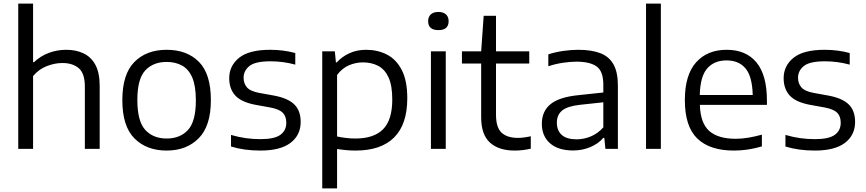

<svg xmlns="http://www.w3.org/2000/svg" viewBox="-20 -828 4815 1068"><path d="M81.5 0V-808H164V-482H169Q204.5 -516 250.8 -533.5Q297 -551 349 -551Q403 -551 445 -531Q487 -511 510.8 -467Q534.5 -423 534.5 -350V0H452V-346Q452 -420 418 -448.8Q384 -477.5 327 -477.5Q285 -477.5 240.8 -460.5Q196.5 -443.5 164 -405V0Z M907 9.5Q795.5 9.5 728 -58Q660.5 -125.5 660.5 -271Q660.5 -415.5 727.5 -483.2Q794.5 -551 907 -551Q1020 -551 1086.5 -484Q1153 -417 1153 -271Q1153 -127 1085.2 -58.8Q1017.5 9.5 907 9.5ZM907 -57.5Q982 -57.5 1025.8 -105.2Q1069.5 -153 1069.5 -270Q1069.5 -349 1049.8 -395.8Q1030 -442.5 993.2 -463Q956.5 -483.5 907 -483.5Q832 -483.5 788 -436.2Q744 -389 744 -272Q744 -153.5 788 -105.5Q832 -57.5 907 -57.5Z M1428.5 9.5Q1337.5 9.5 1265 -13V-77.5Q1308 -65 1347.8 -59.5Q1387.5 -54 1429 -54Q1506.5 -54 1539.5 -78Q1572.5 -102 1572.5 -145Q1572.5 -181 1553 -200.8Q1533.5 -220.5 1484 -230L1401 -245Q1322 -260 1288.5 -297Q1255 -334 1255 -393Q1255 -462 1310 -506.5Q1365 -551 1483 -551Q1557.5 -551 1622.5 -533V-468.5Q1555 -487 1484.5 -487Q1400 -487 1367.5 -460.8Q1335 -434.5 1335 -395.5Q1335 -364.5 1353 -342.8Q1371 -321 1420.5 -311.5L1503.5 -296.5Q1581.5 -282 1617 -247.2Q1652.5 -212.5 1652.5 -150Q1652.5 -76.5 1596.2 -33.5Q1540 9.5 1428.5 9.5Z M1772.5 220V-542.5H1842.5L1848.5 -481H1853.5Q1881.5 -512.5 1923.2 -531.8Q1965 -551 2016.5 -551Q2080.5 -551 2132.2 -524.5Q2184 -498 2214.8 -438.8Q2245.5 -379.5 2245.5 -281.5Q2245.5 -136 2172.2 -63.2Q2099 9.5 1958 9.5Q1930.5 9.5 1904 7Q1877.5 4.5 1855 1V220ZM1957 -57.5Q2060 -57.5 2111 -109.2Q2162 -161 2162 -274.5Q2162 -353 2141 -398Q2120 -443 2083 -462Q2046 -481 1998.5 -481Q1959 -481 1921 -464.8Q1883 -448.5 1855 -411V-69Q1876 -64 1903 -60.8Q1930 -57.5 1957 -57.5Z M2377 0V-542.5H2459.5V0ZM2418.5 -660.5Q2361.5 -660.5 2361.5 -710.5Q2361.5 -734 2376.2 -747.8Q2391 -761.5 2418.5 -761.5Q2446 -761.5 2460.8 -747.8Q2475.5 -734 2475.5 -710.5Q2475.5 -660.5 2418.5 -660.5Z M2843 9.5Q2754 9.5 2705.2 -35Q2656.5 -79.5 2656.5 -175.5V-474.5H2549.5V-542.5H2656.5L2670.5 -740H2739V-542.5H2924V-474.5H2739V-190Q2739 -119 2770 -90Q2801 -61 2861 -61Q2891.5 -61 2932.5 -70V-1Q2888 9.5 2843 9.5Z M3168 9Q3085 9 3039.5 -31Q2994 -71 2994 -139.5Q2994 -209.5 3042.8 -249Q3091.5 -288.5 3200.5 -299L3336 -313.5V-356Q3336 -432 3298.5 -458.5Q3261 -485 3186.5 -485Q3153.5 -485 3112.2 -479Q3071 -473 3030 -459.5V-525.5Q3067 -538 3111.8 -544.5Q3156.5 -551 3196.5 -551Q3269.5 -551 3318.5 -532.5Q3367.5 -514 3392.2 -470.5Q3417 -427 3417 -351.5V0H3347.5L3341.5 -61H3336Q3307.5 -28 3263 -9.5Q3218.5 9 3168 9ZM3077.5 -146Q3077.5 -102 3104.8 -77.5Q3132 -53 3187.5 -53Q3227.5 -53 3266.2 -69Q3305 -85 3336 -119.5V-259L3206 -245Q3136.5 -237.5 3107 -213.2Q3077.5 -189 3077.5 -146Z M3573.5 0V-808H3656V0Z M4062.5 9.5Q3928.5 9.5 3859 -57.2Q3789.5 -124 3789.5 -271Q3789.5 -411 3851.8 -481Q3914 -551 4022.5 -551Q4129.5 -551 4187.8 -480.8Q4246 -410.5 4246 -269V-244.5H3873Q3876 -143 3925.2 -99.5Q3974.5 -56 4072.5 -56Q4106 -56 4142.2 -62Q4178.5 -68 4218 -79V-13.5Q4176 -1.5 4138 4Q4100 9.5 4062.5 9.5ZM4021.5 -492Q3953 -492 3914 -447.5Q3875 -403 3872.5 -299.5H4167Q4164.5 -402.5 4127.2 -447.2Q4090 -492 4021.5 -492Z M4512.5 9.5Q4421.5 9.5 4349 -13V-77.5Q4392 -65 4431.8 -59.5Q4471.5 -54 4513 -54Q4590.5 -54 4623.5 -78Q4656.5 -102 4656.5 -145Q4656.5 -181 4637 -200.8Q4617.5 -220.5 4568 -230L4485 -245Q4406 -260 4372.5 -297Q4339 -334 4339 -393Q4339 -462 4394 -506.5Q4449 -551 4567 -551Q4641.5 -551 4706.5 -533V-468.5Q4639 -487 4568.5 -487Q4484 -487 4451.5 -460.8Q4419 -434.5 4419 -395.5Q4419 -364.5 4437 -342.8Q4455 -321 4504.5 -311.5L4587.5 -296.5Q4665.5 -282 4701 -247.2Q4736.5 -212.5 4736.5 -150Q4736.5 -76.5 4680.2 -33.5Q4624 9.5 4512.5 9.5Z"/></svg>

Font: Encode Sans SmExp
Style: Regular
Weight: 400
Width: 6
Designer: Multiple Designers
Foundry: Impallari Type
Version: Version 3.002; ttfautohint (v1.8.3) -l 8 -r 50 -G 200 -x 14 